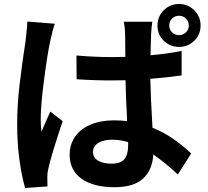

<svg xmlns="http://www.w3.org/2000/svg" viewBox="-20 -880 1040 962"><path d="M255 -761Q245 -736 231 -671Q218 -612 201 -482.5Q184 -353 184 -284Q184 -246 188 -219Q196 -241 216 -285L232 -321L294 -273Q235 -97 222 -34Q217 -14 217 7Q217 38 218 54L106 62Q89 5 77.5 -78.5Q66 -162 66 -257Q66 -354 78.5 -459.5Q91 -565 108 -674Q109 -683 112.5 -715Q116 -747 117 -772ZM877 -704Q897 -704 911.5 -718Q926 -732 926 -752Q926 -773 911.5 -787Q897 -801 877 -801Q856 -801 842 -787Q828 -773 828 -752Q828 -732 842 -718Q856 -704 877 -704ZM877 -860Q922 -860 953.5 -828.5Q985 -797 985 -752Q985 -707 953.5 -676Q922 -645 877 -645Q832 -645 800.5 -676Q769 -707 769 -752Q769 -797 800.5 -828.5Q832 -860 877 -860ZM622 -168Q582 -180 541 -180Q498 -180 472 -163.5Q446 -147 446 -119Q446 -90 471.5 -75Q497 -60 539 -60Q584 -60 603 -82.5Q622 -105 622 -151ZM743 -771Q739 -744 737 -707L734 -603Q822 -611 890 -625V-502Q810 -491 733 -485Q735 -396 744 -240Q801 -217 847.5 -184.5Q894 -152 938 -111L871 -6Q804 -68 748 -106Q744 -29 697 14.5Q650 58 553 58Q448 58 388.5 15.5Q329 -27 329 -105Q329 -156 356 -195Q383 -234 433.5 -255.5Q484 -277 551 -277Q589 -277 617 -273L616 -296Q610 -405 609 -478L538 -477Q451 -477 364 -483L363 -602Q454 -594 538 -594L608 -595L607 -705Q607 -719 605 -738Q603 -757 600 -771Z"/></svg>

Font: Sinter Bold
Style: Regular
Weight: 700
Foundry: Adobe & rsms
Version: Version 1.000